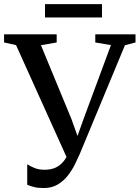

<svg xmlns="http://www.w3.org/2000/svg" viewBox="-34 -912 687 945"><path d="M181.5 13.5Q151.5 13.5 133 8.5Q114.5 3.5 100 -2.5V-103.5Q113.5 -94.5 135 -85.5Q156.5 -76.5 185 -76.5Q216.5 -76.5 239.2 -86.8Q262 -97 278.8 -117.8Q295.5 -138.5 308 -169L303.5 -117L45 -690L-14 -703V-743H245V-703L167.5 -689.5L317.5 -326.5L361.5 -203.5L333.5 -204L377.5 -327L512 -690L435 -703V-743H633V-703L581 -689.5L358.5 -154Q349 -132 334.8 -103.2Q320.5 -74.5 300 -48Q279.5 -21.5 250.2 -4Q221 13.5 181.5 13.5ZM468 -891.5V-826H187.5V-891.5Z"/></svg>

Font: Merriweather 60pt
Style: Regular
Weight: 400
Version: Version 2.100